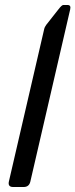

<svg xmlns="http://www.w3.org/2000/svg" viewBox="-20 -749 302 769"><path d="M32.7 0Q10.7 0 15.6 -22L156.7 -631.3Q158.7 -641.1 165.5 -649.9L214.4 -711.9Q227.5 -729 233.4 -729H250.5Q265.1 -729 261.2 -711.9L101.6 -22Q96.7 0 74.7 0Z"/></svg>

Font: Istok
Style: Italic
Weight: 500
Italic angle: -13°
Designer: Andrey V. Panov
Foundry: Andrey V. Panov
Version: Version 1.0.3